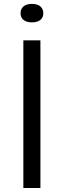

<svg xmlns="http://www.w3.org/2000/svg" viewBox="-20 -942 320 962"><path d="M97 0V-740H182.5V0ZM83 -875.5Q83 -897 97.8 -909.8Q112.5 -922.5 140 -922.5Q167.5 -922.5 182.2 -909.8Q197 -897 197 -875.5Q197 -854.5 182.2 -842.2Q167.5 -830 140 -830Q112.5 -830 97.8 -842.2Q83 -854.5 83 -875.5Z"/></svg>

Font: Encode Sans Expanded
Style: Regular
Weight: 400
Width: 7
Designer: Multiple Designers
Foundry: Impallari Type
Version: Version 2.000